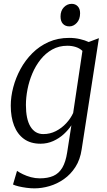

<svg xmlns="http://www.w3.org/2000/svg" viewBox="-20 -758 574 1026"><path d="M416.5 39.5Q408.5 95 383 134.5Q357.5 174 321.5 199.2Q285.5 224.5 244.5 236.5Q203.5 248.5 164 248.5Q143.5 248.5 121.2 245.5Q99 242.5 80 238Q61 233.5 49.5 228L71 155Q83.5 164 102.8 173.2Q122 182.5 145.2 188.8Q168.5 195 192.5 195Q235.5 195 265 182Q294.5 169 312.8 138.5Q331 108 339 56L361.5 -88.5Q345.5 -64 320.8 -41.2Q296 -18.5 264.2 -4.2Q232.5 10 196.5 10Q143.5 10 108.2 -15.5Q73 -41 55.2 -86.8Q37.5 -132.5 37.5 -193.5Q37.5 -241 50.8 -291.5Q64 -342 89.5 -389Q115 -436 152.8 -473.8Q190.5 -511.5 239.8 -533.5Q289 -555.5 349.5 -555.5Q380 -555.5 407 -549.2Q434 -543 454 -533.5L508.5 -554ZM420.5 -486Q406 -500 385 -506.8Q364 -513.5 340 -513.5Q295 -513.5 259.2 -493.5Q223.5 -473.5 197 -440.2Q170.5 -407 153 -365.8Q135.5 -324.5 127 -280.8Q118.5 -237 118.5 -197Q118.5 -159.5 124.5 -130.5Q130.5 -101.5 142.8 -81.5Q155 -61.5 172.2 -51.5Q189.5 -41.5 211.5 -41.5Q247.5 -41.5 278.8 -57.5Q310 -73.5 334 -99.5Q358 -125.5 371 -154.5ZM351 -617Q329 -617 316.2 -630.8Q303.5 -644.5 303.5 -670Q303.5 -700.5 321.2 -719Q339 -737.5 363 -737.5Q383 -737.5 395.5 -724.2Q408 -711 408 -687.5Q408 -655 390.5 -636Q373 -617 351 -617Z"/></svg>

Font: Merriweather 48pt Light
Style: Italic
Weight: 300
Italic angle: -7.8°
Version: Version 2.101